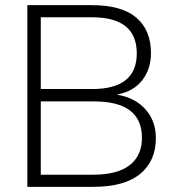

<svg xmlns="http://www.w3.org/2000/svg" viewBox="-20 -724 666 744"><path d="M86 0V-704H336Q452 -704 508.5 -655.5Q565 -607 565 -518Q565 -457 531.5 -413.5Q498 -370 435 -358V-357Q504 -345 544 -300Q584 -255 584 -189Q584 -100 523 -50Q462 0 341 0ZM138 -379H337Q510 -379 510 -517Q510 -657 337 -657H138ZM138 -47H340Q435 -47 482.5 -84Q530 -121 530 -190Q530 -331 345 -331H138Z"/></svg>

Font: Prodigy Sans Light
Style: Regular
Weight: 300
Designer: Wei Huang
Foundry: Wei Huang
Version: Version 1.003; ttfautohint (v1.8.3)